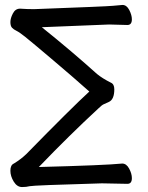

<svg xmlns="http://www.w3.org/2000/svg" viewBox="-20 -736 597 776"><path d="M69 20Q49 20 35.5 -2Q22 -24 22 -46Q22 -69 36 -75Q64 -92 86 -113Q271 -302 341 -366Q284 -417 195.5 -492Q107 -567 82.5 -586.5Q58 -606 46.5 -611.5Q35 -617 28.5 -624Q22 -631 22 -647Q22 -662 32 -681.5Q42 -701 61 -701Q89 -699 117 -699Q413 -710 436 -712.5Q459 -715 475 -716Q492 -716 502.5 -695.5Q513 -675 513 -658Q513 -635 495 -635L421 -637L149 -626Q271 -528 372 -437Q394 -419 428 -402Q442 -396 442 -375Q442 -334 420 -324Q410 -319 401 -315.5Q392 -312 378 -298Q261 -190 137 -61Q405 -68 474 -75Q491 -75 502 -54.5Q513 -34 513 -16Q513 7 495 7L392 5Q113 13 100 16.5Q87 20 69 20Z"/></svg>

Font: LXGW WenKai Lite
Style: Bold
Weight: 700
Designer: LXGW / Fontworks Inc.
Foundry: LXGW / Fontworks Inc.
Version: Version 1.330;April 28, 2024